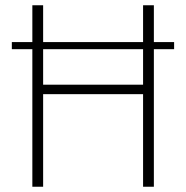

<svg xmlns="http://www.w3.org/2000/svg" viewBox="-20 -710 708 730"><path d="M642 -550H565V-690H524V-550H144V-690H103V-550H25V-523H103V0H144V-352H524V0H565V-523H642ZM524 -388H144V-523H524Z"/></svg>

Font: Exo 2 Extra Light
Style: Regular
Weight: 250
Designer: Natanael Gama
Version: Version 1.001;PS 001.001;hotconv 1.0.88;makeotf.lib2.5.64775